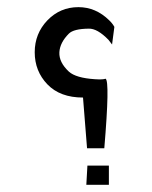

<svg xmlns="http://www.w3.org/2000/svg" viewBox="-20 -512 422 532"><path d="M222.2 -53.2H281.7V0H219.2ZM210 -241.7Q146.5 -241.7 111.3 -278.3Q76.2 -314.9 76.2 -367.2Q76.2 -418.9 111.3 -455.6Q146.5 -492.2 197.3 -492.2Q245.6 -492.2 282.7 -455.6Q291.5 -447.3 296.9 -437.5L290.5 -388.7Q282.2 -399.9 280.8 -401.4Q249.5 -433.6 225.6 -432.6Q184.1 -432.1 170.9 -418.9Q146 -394 144.5 -367.2Q143.1 -339.4 170.9 -313.5Q190.4 -295.9 243.2 -292.5Q265.6 -291 272.5 -293.9Q284.7 -287.6 269 -101.1H221.2Z"/></svg>

Font: Urdu Khush Khati
Style: Regular
Weight: 400
Version: Version 001.500